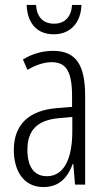

<svg xmlns="http://www.w3.org/2000/svg" viewBox="-20 -748 431 778"><path d="M310 -728H272C269 -680 243 -652 199 -652C155 -652 129 -679 126 -728H88C91 -649 134 -609 198 -609C264 -609 308 -655 310 -728ZM195 -542C153 -542 110 -530 73 -507L91 -465C129 -487 162 -496 189 -496C248 -496 272 -459 272 -358V-315L211 -310C99 -301 36 -245 36 -140C36 -61 72 10 156 10C222 10 255 -31 275 -84H277L284 0H325V-360C325 -485 288 -542 195 -542ZM217 -269 273 -274V-216C273 -106 240 -34 170 -34C120 -34 91 -70 91 -141C91 -220 131 -261 217 -269Z"/></svg>

Font: Noto Sans Arabic UI XCn Lt
Style: Regular
Weight: 300
Width: 2
Designer: Monotype Design Team, Nadine Chahine and Nizar Qandah
Foundry: Monotype Imaging Inc.
Version: Version 2.010